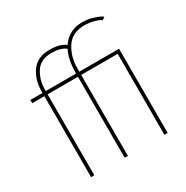

<svg xmlns="http://www.w3.org/2000/svg" viewBox="-168 -882 995 1025"><g transform="rotate(-30 329.5 -370.0)"><path d="M103 0V-499H28V-519H103V-529Q103 -599 139 -649.5Q175 -700 250 -700Q314 -700 347 -674Q392 -740 474 -740Q505 -740 534 -732Q563 -724 577.5 -716Q592 -708 592 -706L576 -694Q567 -703 537 -711.5Q507 -720 477 -720Q401 -720 365.5 -666Q330 -612 330 -540V-519H575V0H555V-499H330V0H310V-499H123V0ZM123 -519H310Q310 -605 337 -656Q308 -680 250 -680Q182 -680 152.5 -633Q123 -586 123 -529Z"/></g></svg>

Font: Raleway
Style: Thin
Weight: 100
Designer: Matt McInerney, Pablo Impallari, Rodrigo Fuenzalida
Foundry: Matt McInerney, Pablo Impallari, Rodrigo Fuenzalida
Version: Version 3.000